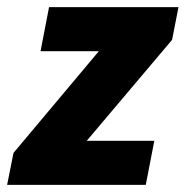

<svg xmlns="http://www.w3.org/2000/svg" viewBox="-30 -520 522 540"><path d="M-10 0H380L404 -124H214L454 -408L472 -500H108L84 -376H248L8 -90Z"/></svg>

Font: Source Sans Pro Black
Style: Italic
Weight: 900
Italic angle: -11°
Designer: Paul D. Hunt
Foundry: Adobe Systems Incorporated
Version: Version 3.006;hotconv 1.0.111;makeotfexe 2.5.65597